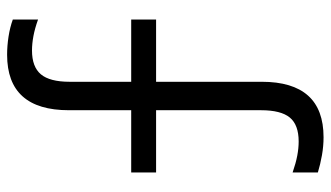

<svg xmlns="http://www.w3.org/2000/svg" viewBox="-215 -595 930 540"><g transform="rotate(-90 250.0 -325.0)"><path d="M134 120Q109 120 83.5 115.5Q58 111 35 104V33Q61 42 82 46Q103 50 122 50Q169 50 189.5 25Q210 0 210 -56V-351H35V-421H210V-596Q210 -770 366 -770Q391 -770 417 -766Q443 -762 465 -754V-683Q440 -692 418.5 -696Q397 -700 378 -700Q332 -700 311 -675Q290 -650 290 -594V-421H465V-351H290V-54Q290 120 134 120Z"/></g></svg>

Font: M PLUS 1 Code
Style: Regular
Weight: 400
Designer: Coji Morishita
Foundry: UNDERFOREST DESIGN
Version: Version 1.005